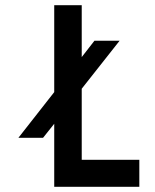

<svg xmlns="http://www.w3.org/2000/svg" viewBox="-20 -720 597 740"><path d="M517 0H189V-243L146 -189H51L189 -365V-700H295V-500L344 -563H441L295 -378V-104H517Z"/></svg>

Font: Kulim Park SemiBold
Style: Regular
Weight: 600
Designer: Noponies / Dale Sattler
Foundry: Noponies
Version: Version 1.000; ttfautohint (v1.8.3)